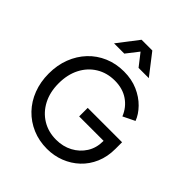

<svg xmlns="http://www.w3.org/2000/svg" viewBox="-267 -1171 1351 1351"><g transform="rotate(45 408.5 -495.0)"><path d="M427 12Q348 12 281 -16.5Q214 -45 164.5 -96.5Q115 -148 88 -218.5Q61 -289 61 -372Q61 -456 88 -526Q115 -596 164 -648Q213 -700 280 -728.5Q347 -757 426 -757Q503 -757 564.5 -730Q626 -703 668.5 -659.5Q711 -616 729 -568L641 -525Q615 -590 559.5 -628Q504 -666 426 -666Q348 -666 287.5 -629Q227 -592 193 -526Q159 -460 159 -372Q159 -285 193.5 -219Q228 -153 288.5 -116Q349 -79 427 -79Q495 -79 549.5 -108Q604 -137 636.5 -188Q669 -239 669 -306V-310H426V-395H768V-329Q768 -251 741 -188Q714 -125 666.5 -80.5Q619 -36 557.5 -12Q496 12 427 12ZM236 -847 355 -1002H462L582 -847H480L409 -938L338 -847Z"/></g></svg>

Font: Pitagon Sans Text Medium
Style: Regular
Weight: 500
Designer: Travis Tran
Foundry: Pitagon
Version: Version 1.000; ttfautohint (v1.8.4.7-5d5b);gftools[0.9.26]